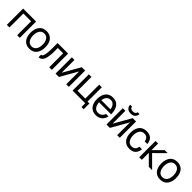

<svg xmlns="http://www.w3.org/2000/svg" viewBox="455 -2472 4365 4365"><g transform="rotate(45 2637.0 -289.5)"><path d="M60.1 -523.9H477.1V0H393.1V-448.2H144V0H60.1Z M803.7 -540Q881.8 -540 936 -502.7Q990.2 -465.3 1015.4 -402.8Q1040.5 -340.3 1040.5 -257.8Q1040.5 -196.3 1025.9 -145.5Q1011.2 -94.7 982.7 -56.6Q954.1 -18.6 908.4 2.7Q862.8 23.9 803.7 23.9Q744.6 23.9 699 2.7Q653.3 -18.6 624.5 -56.6Q595.7 -94.7 581.1 -145.5Q566.4 -196.3 566.4 -257.8Q566.4 -319.3 581.1 -370.1Q595.7 -420.9 624.3 -459.2Q652.8 -497.6 698.7 -518.8Q744.6 -540 803.7 -540ZM690.7 -406.7Q651.9 -348.6 651.9 -257.8Q651.9 -167 690.7 -108.9Q729.5 -50.8 803.7 -50.8Q877.9 -50.8 916.7 -108.9Q955.6 -167 955.6 -257.8Q955.6 -348.6 916.7 -406.7Q877.9 -464.8 803.7 -464.8Q729.5 -464.8 690.7 -406.7Z M1168.5 -523.9H1507.3V0H1423.3V-448.2H1251.5V-350.1Q1251.5 -323.2 1250.5 -283.2Q1250 -266.6 1245.1 -213.9Q1241.2 -174.8 1234.9 -145.5Q1228.5 -117.7 1216.3 -85.4Q1204.6 -54.7 1188 -35.2Q1170.4 -14.2 1146.5 -2.4Q1122.1 9.8 1090.3 9.8V-69.8Q1107.9 -69.8 1122.1 -82.5Q1136.7 -95.7 1144.5 -123Q1149.9 -141.6 1157.7 -179.7Q1163.1 -207 1165.5 -257.3Q1167 -286.6 1168 -342.8Q1168.5 -366.7 1168.5 -440.9Z M1627 -523.9H1710.9V-110.8L1945.8 -523.9H2053.7V0H1970.7V-413.1L1735.8 0H1627Z M2173.8 0V-523.9H2257.8V-76.2H2506.8V-523.9H2590.8V-64H2651.9V120.1H2581.5V0Z M2938.5 23.9Q2879.4 23.9 2833.7 2.7Q2788.1 -18.6 2759.3 -56.6Q2730.5 -94.7 2715.8 -145.5Q2701.2 -196.3 2701.2 -257.8Q2701.2 -319.3 2715.8 -370.1Q2730.5 -420.9 2759 -459.2Q2787.6 -497.6 2833.5 -518.8Q2879.4 -540 2938.5 -540Q3055.7 -540 3115.5 -459.2Q3175.3 -378.4 3175.3 -237.8H3090.3H2787.1Q2791.5 -154.8 2830.1 -102.8Q2868.7 -50.8 2938.5 -50.8Q2992.2 -50.8 3032 -81.5Q3071.8 -112.3 3087.4 -163.1H3166.5Q3148.9 -77.1 3089.6 -26.6Q3030.3 23.9 2938.5 23.9ZM2938.5 -464.8Q2875 -464.8 2837.4 -422.1Q2799.8 -379.4 2789.6 -308.1H3085.4Q3074.2 -381.8 3037.1 -423.3Q3000 -464.8 2938.5 -464.8Z M3327.1 -699.2H3386.2Q3394.5 -632.8 3478 -632.8Q3517.6 -632.8 3542 -649.9Q3566.4 -667 3569.3 -699.2H3627.9Q3616.7 -564 3476.1 -564Q3440.9 -564 3410.2 -573.7Q3379.4 -583.5 3354 -615.2Q3327.6 -647.9 3327.1 -699.2ZM3264.2 -523.9H3348.1V-110.8L3583 -523.9H3690.9V0H3607.9V-413.1L3373 0H3264.2Z M4018.1 -464.8Q3943.8 -464.8 3905 -406.7Q3866.2 -348.6 3866.2 -257.8Q3866.2 -167 3905 -108.9Q3943.8 -50.8 4018.1 -50.8Q4133.8 -50.8 4149.9 -172.9H4234.9Q4223.1 -77.6 4171.4 -26.9Q4119.6 23.9 4018.1 23.9Q3959 23.9 3913.3 2.7Q3867.7 -18.6 3838.9 -56.6Q3810.1 -94.7 3795.4 -145.5Q3780.8 -196.3 3780.8 -257.8Q3780.8 -319.3 3795.4 -370.1Q3810.1 -420.9 3838.6 -459.2Q3867.2 -497.6 3913.1 -518.8Q3959 -540 4018.1 -540Q4120.6 -540 4173.8 -488.5Q4227.1 -437 4234.9 -342.8H4149.9Q4133.8 -464.8 4018.1 -464.8Z M4399.9 -523.9V-312L4611.8 -523.9H4708L4457 -273.9L4731 0H4625L4399.9 -226.1V0H4316.9V-523.9Z M5007.8 -540Q5085.9 -540 5140.1 -502.7Q5194.3 -465.3 5219.5 -402.8Q5244.6 -340.3 5244.6 -257.8Q5244.6 -196.3 5230 -145.5Q5215.3 -94.7 5186.8 -56.6Q5158.2 -18.6 5112.5 2.7Q5066.9 23.9 5007.8 23.9Q4948.7 23.9 4903.1 2.7Q4857.4 -18.6 4828.6 -56.6Q4799.8 -94.7 4785.2 -145.5Q4770.5 -196.3 4770.5 -257.8Q4770.5 -319.3 4785.2 -370.1Q4799.8 -420.9 4828.4 -459.2Q4856.9 -497.6 4902.8 -518.8Q4948.7 -540 5007.8 -540ZM4894.8 -406.7Q4856 -348.6 4856 -257.8Q4856 -167 4894.8 -108.9Q4933.6 -50.8 5007.8 -50.8Q5082 -50.8 5120.8 -108.9Q5159.7 -167 5159.7 -257.8Q5159.7 -348.6 5120.8 -406.7Q5082 -464.8 5007.8 -464.8Q4933.6 -464.8 4894.8 -406.7Z"/></g></svg>

Font: Miedinger*
Style: Book
Weight: 400
Version: Version 001.000